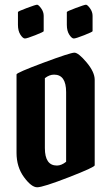

<svg xmlns="http://www.w3.org/2000/svg" viewBox="-20 -793 471 813"><path d="M50 -146V-478Q50 -485 164 -527.5Q278 -570 295 -570Q312 -570 346.5 -529Q381 -488 381 -455V-93Q381 -85 271.5 -42.5Q162 0 137.5 0Q113 0 81.5 -43Q50 -86 50 -146ZM221 -92Q240 -92 260 -108V-403Q260 -477 209 -477Q189 -477 170 -462V-166Q170 -92 221 -92ZM56 -688V-742Q56 -745 93.5 -759Q131 -773 137 -773Q143 -773 154 -758Q165 -743 165 -726V-661Q165 -658 129.5 -644Q94 -630 85.5 -630Q77 -630 66.5 -646Q56 -662 56 -688ZM263 -688V-742Q263 -745 300.5 -759Q338 -773 344 -773Q350 -773 361 -758Q372 -743 372 -726V-661Q372 -658 336.5 -644Q301 -630 292.5 -630Q284 -630 273.5 -646Q263 -662 263 -688Z"/></svg>

Font: Pirata One
Style: Regular
Weight: 400
Designer: Rodrigo Fuenzalida, Nicolas Massi
Foundry: Rodrigo Fuenzalida, Nicolas Massi
Version: Version 1.001